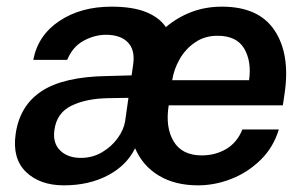

<svg xmlns="http://www.w3.org/2000/svg" viewBox="-20 -547 918 577"><path d="M172 10Q100 10 58.2 -30.2Q16.5 -70.5 27 -144Q39 -229.5 105 -273Q171 -316.5 302 -318.5L375.5 -320.5L380.5 -355.5Q386 -397.5 364 -420Q342 -442.5 297.5 -442.5Q262.5 -442 230 -423.8Q197.5 -405.5 182 -367H80Q94 -441 158.5 -484Q223 -527 315 -527Q378.5 -527 418.8 -510.8Q459 -494.5 478.5 -465.5Q512.5 -494.5 555 -510.8Q597.5 -527 647 -527Q757.5 -527 805 -455.8Q852.5 -384.5 835.5 -267.5L830 -230.5H487Q476.5 -164.5 501.8 -122.2Q527 -80 586.5 -80Q627 -80 659.8 -99.2Q692.5 -118.5 708.5 -158H818Q801.5 -104 763.2 -66.5Q725 -29 675.5 -9.5Q626 10 575 10Q506.5 10 457.8 -19Q409 -48 386 -101.5Q360.5 -49.5 303.8 -19.8Q247 10 172 10ZM497.5 -306H728.5Q736.5 -362 714 -400.8Q691.5 -439.5 633.5 -439.5Q595.5 -439.5 566.8 -420Q538 -400.5 520.2 -369.8Q502.5 -339 497.5 -306ZM223 -72.5Q258 -72.5 286.8 -89.5Q315.5 -106.5 333.8 -132Q352 -157.5 356 -182.5L366 -253L305.5 -252Q239.5 -251 195 -229.5Q150.5 -208 143.5 -156.5Q138 -117 160.8 -94.8Q183.5 -72.5 223 -72.5Z"/></svg>

Font: Public Sans SemiBold
Style: Italic
Weight: 600
Italic angle: -8°
Designer: The Public Sans project authors (U.S. Web Design System). Libre Franklin designed by Pablo Impallari and Rodrigo Fuenzal
Version: Version 1.007; ttfautohint (v1.8.1) -l 8 -r 50 -G 200 -x 14 